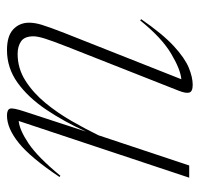

<svg xmlns="http://www.w3.org/2000/svg" viewBox="-31 -531 572 550"><g transform="rotate(90 255.0 -256.0)"><path d="M299.5 -40.5 357 -216.5Q328.5 -153.5 293.8 -102Q259 -50.5 216.8 -20.2Q174.5 10 123.5 10Q83 10 64 -8Q45 -26 45 -53.5Q45 -69.5 51 -89.5Q57 -109.5 74.5 -154.5L207 -489.5Q178.5 -487 133 -459.8Q87.5 -432.5 38.5 -371.5L35 -374.5Q77.5 -436 112 -467.8Q146.5 -499.5 174 -510.8Q201.5 -522 223 -522Q242.5 -522 245.2 -512Q248 -502 239.5 -481L114.5 -164Q97 -119.5 90.5 -98.5Q84 -77.5 84 -66Q84 -40.5 98.2 -30.5Q112.5 -20.5 134.5 -20.5Q176 -20.5 211 -42.8Q246 -65 275 -100.2Q304 -135.5 327 -175.8Q350 -216 367.5 -252L454 -512H489L326.5 -23.5Q352.5 -26 391.2 -52Q430 -78 483.5 -143L487 -140.5Q431.5 -57.5 389.5 -23.8Q347.5 10 311 10Q294 10 291.2 1.2Q288.5 -7.5 299.5 -40.5Z"/></g></svg>

Font: Newsreader 72pt ExtraLight
Style: Italic
Weight: 275
Italic angle: -17°
Designer: Hugues Gentile
Foundry: Production Type
Version: Version 1.003; ttfautohint (v1.8.3)